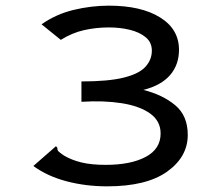

<svg xmlns="http://www.w3.org/2000/svg" viewBox="-20 -648 790 679"><path d="M359 11Q283 11 215 -7Q147 -25 98 -61L170 -124L178 -131L183 -125Q182 -117 187.5 -112Q193 -107 206 -98Q233 -82 268 -73.5Q303 -65 354 -65Q442 -65 495 -93Q548 -121 548 -176Q548 -220 511 -246.5Q474 -273 410.5 -283Q347 -293 268 -288V-360Q363 -360 417.5 -373.5Q472 -387 494.5 -412Q517 -437 517 -469Q517 -498 495.5 -516Q474 -534 439.5 -542.5Q405 -551 365 -551Q320 -551 277.5 -541.5Q235 -532 195 -507L127 -562Q178 -598 240.5 -613Q303 -628 365 -628Q479 -628 546 -586.5Q613 -545 613 -472Q613 -419 581.5 -382.5Q550 -346 487 -330Q555 -313 599.5 -276Q644 -239 644 -171Q644 -93 571 -41Q498 11 359 11Z"/></svg>

Font: Inconsolata ExtraExpanded Medium
Style: Regular
Weight: 500
Width: 8
Monospace: yes
Designer: Raph Levien, Cyreal, Brenton Simpson
Foundry: Raph Levien, Cyreal, Google
Version: Version 3.001; ttfautohint (v1.8.2.53-6de2)